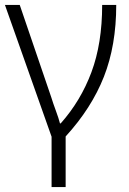

<svg xmlns="http://www.w3.org/2000/svg" viewBox="-20 -552 521 778"><path d="M189 206V2L0 -532H60L188 -157Q195 -134 206.5 -103Q218 -72 223 -52H226Q307 -143 350.5 -259.5Q394 -376 394 -532H451Q451 -368 401 -241Q351 -114 246 1V206Z"/></svg>

Font: RS Noto Sans Light
Style: Regular
Weight: 300
Designer: Monotype Design Team
Foundry: Monotype Imaging Inc.
Version: Version 3.10